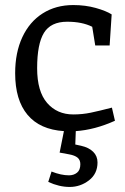

<svg xmlns="http://www.w3.org/2000/svg" viewBox="-20 -510 494 760"><path d="M366 133Q366 178 332 204Q298 230 256 230Q214 230 171 210L184 169Q222 184 253 184Q272 184 285 173.5Q298 163 298 140Q298 123 287 114Q276 105 254 101L216 94L233 9Q138 3 89 -55.5Q40 -114 40 -220Q40 -302 68.5 -363Q97 -424 149 -457Q201 -490 270 -490Q318 -490 359 -478.5Q400 -467 422 -453L414 -330H357L345 -404Q305 -424 246 -424Q181 -424 154 -380Q127 -336 127 -240Q127 -148 166.5 -102.5Q206 -57 270 -57Q306 -57 339.5 -64Q373 -71 423 -84L435 -32Q355 4 280 9L278 62L301 67Q332 74 349 91Q366 108 366 133Z"/></svg>

Font: Enriqueta
Style: Regular
Weight: 400
Designer: Viviana Monsalve, Gustavo Ibarra
Foundry: 72Puntos
Version: Version 2.000